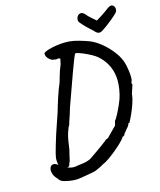

<svg xmlns="http://www.w3.org/2000/svg" viewBox="-137 -951 960 1152"><g transform="rotate(-15 343.0 -375.0)"><path d="M213 102Q194 105 171 103Q148 101 117 93Q101 88 94.5 81Q88 74 73 55Q62 40 59 22.5Q56 5 62 -7.5Q68 -20 83 -21Q90 -22 99.5 -16.5Q109 -11 120 -3Q139 10 161.5 20Q184 30 208 27Q222 24 242 22Q262 20 280.5 15Q299 10 310 2Q363 -34 391 -55Q419 -76 419 -76Q421 -80 426.5 -82.5Q432 -85 440 -88Q446 -95 459.5 -108Q473 -121 485 -134Q497 -147 500 -149Q502 -158 504 -163.5Q506 -169 506 -175Q514 -183 527.5 -208.5Q541 -234 555 -265.5Q569 -297 575 -323Q589 -383 584 -429Q579 -475 559 -510.5Q539 -546 507 -573Q496 -582 477 -592.5Q458 -603 437.5 -612Q417 -621 401.5 -626Q386 -631 383 -630Q379 -629 367 -599Q355 -569 338.5 -523Q322 -477 303 -424Q284 -371 267 -324Q262 -305 255 -284Q248 -263 242.5 -247.5Q237 -232 237 -227Q226 -210 216 -177.5Q206 -145 198 -80Q189 -46 185 -25Q181 -4 177 -5Q177 -5 176 1.5Q175 8 172 11Q172 17 161.5 18Q151 19 137 13Q123 7 111 -8Q108 -19 107 -37Q106 -55 114 -84Q119 -103 127.5 -132Q136 -161 146 -192Q156 -223 165.5 -249.5Q175 -276 179 -289Q186 -306 199 -353Q207 -379 215.5 -405Q224 -431 232 -451.5Q240 -472 243 -478Q248 -491 256 -521Q264 -551 280 -589L287 -622L276 -627Q264 -623 257.5 -624.5Q251 -626 249 -627Q243 -625 233 -630.5Q223 -636 215.5 -644.5Q208 -653 206 -659Q204 -663 203.5 -669.5Q203 -676 203 -676Q204 -682 219 -688Q234 -694 258.5 -699.5Q283 -705 311.5 -707.5Q340 -710 365 -708Q391 -706 424 -696.5Q457 -687 484 -677Q516 -665 552.5 -635.5Q589 -606 619 -566Q649 -526 659 -482Q662 -470 665 -448Q668 -426 668.5 -405.5Q669 -385 664 -379Q662 -375 661.5 -369.5Q661 -364 665 -362Q664 -359 658 -339.5Q652 -320 647 -306Q645 -280 634 -248Q623 -216 610 -187.5Q597 -159 587 -142Q583 -142 579.5 -140.5Q576 -139 580 -138Q580 -133 569 -119Q565 -116 556.5 -104.5Q548 -93 543 -89Q542 -82 537 -77.5Q532 -73 528 -73Q528 -73 526.5 -73Q525 -73 525 -69Q517 -57 498.5 -39Q480 -21 457 -2Q434 17 410.5 33.5Q387 50 367 58Q357 65 346 69.5Q335 74 325 79Q320 83 298.5 87.5Q277 92 252.5 95.5Q228 99 213 102ZM574 -719Q566 -713 556 -712Q546 -711 534 -721Q524 -732 504.5 -749.5Q485 -767 469 -784.5Q453 -802 449 -809Q445 -824 452 -837.5Q459 -851 473.5 -853.5Q488 -856 504 -837Q511 -827 526.5 -813.5Q542 -800 558 -786Q570 -793 586.5 -803.5Q603 -814 618 -824.5Q633 -835 640 -841Q660 -855 671 -849.5Q682 -844 685 -831.5Q688 -819 683 -809Q682 -805 669.5 -793Q657 -781 639 -766.5Q621 -752 603.5 -739Q586 -726 574 -719Z"/></g></svg>

Font: Caveat SemiBold
Style: Regular
Weight: 600
Designer: Pablo Impallari
Foundry: Pablo Impallari
Version: Version 2.000